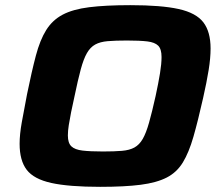

<svg xmlns="http://www.w3.org/2000/svg" viewBox="-20 -716 862 744"><path d="M368 8Q247 8 179 -7Q111 -22 83.5 -58Q56 -94 56 -159Q56 -195 64.5 -242.5Q73 -290 85 -352Q103 -440 119 -500.5Q135 -561 159 -599.5Q183 -638 222.5 -659Q262 -680 325.5 -688Q389 -696 485 -696Q605 -696 672.5 -681Q740 -666 768 -629.5Q796 -593 796 -528Q796 -491 788.5 -444.5Q781 -398 767 -336Q747 -247 729.5 -186Q712 -125 688.5 -86.5Q665 -48 626 -28Q587 -8 525 0Q463 8 368 8ZM379 -129Q423 -129 452.5 -131.5Q482 -134 501 -144.5Q520 -155 533 -177.5Q546 -200 557.5 -240.5Q569 -281 583 -344Q594 -395 600 -432Q606 -469 606 -495Q606 -526 593 -539Q580 -552 551 -555.5Q522 -559 472 -559Q427 -559 397.5 -556.5Q368 -554 349 -543.5Q330 -533 317 -510.5Q304 -488 293 -447.5Q282 -407 269 -344Q261 -309 255.5 -281Q250 -253 246.5 -231Q243 -209 243 -191Q243 -162 256.5 -149Q270 -136 300 -132.5Q330 -129 379 -129Z"/></svg>

Font: Saira Thin Expanded
Style: Bold Italic
Weight: 700
Width: 7
Italic angle: -12°
Version: Version 1.101